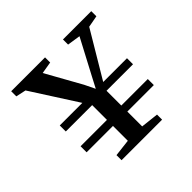

<svg xmlns="http://www.w3.org/2000/svg" viewBox="-179 -934 1125 1125"><g transform="rotate(-45 384.0 -371.5)"><path d="M298.5 -400 114.5 -687 52 -700.5V-743H332.5V-700.5L258 -688L381 -467.5L412.5 -402.5L447 -468.5L563 -688L481 -700.5V-743H715.5V-700.5L642.5 -687L471.5 -400H668.5V-350H449V-227.5H668.5V-177.5H449V-54.5L559.5 -42V0H223.5V-42L330 -54.5V-177.5H111.5V-227.5H330V-350H111.5V-400Z"/></g></svg>

Font: Merriweather 48pt SemiBold
Style: Regular
Weight: 600
Version: Version 2.100